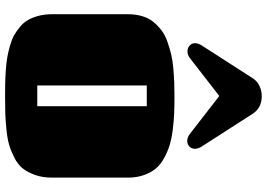

<svg xmlns="http://www.w3.org/2000/svg" viewBox="-166 -862 1044 751"><g transform="rotate(90 355.5 -487.0)"><path d="M36.1 0ZM158.2 -754.4 286.6 -954.1Q297.4 -971.2 316.4 -980.2Q335.4 -989.3 356.4 -989.3Q402.3 -989.3 425.3 -954.1L553.7 -754.4Q562.5 -740.2 562.5 -728.5Q562.5 -715.3 553.7 -706.5Q544.9 -697.8 531.7 -697.8Q517.6 -697.8 503.9 -708.5L356 -823.2L208 -708.5Q195.3 -698.7 181.6 -698.7Q168 -698.7 158.7 -707.3Q149.4 -715.8 149.4 -729Q149.4 -740.2 158.2 -754.4ZM357.4 14.6Q327.1 14.6 305.2 14.2Q283.2 13.7 254.4 11.7Q225.6 9.8 204.8 6.1Q184.1 2.4 159.9 -4.4Q135.7 -11.2 118.9 -20.5Q102.1 -29.8 85.2 -43.9Q68.4 -58.1 58.3 -75.7Q48.3 -93.3 42.2 -117.2Q36.1 -141.1 36.1 -169.9V-465.3Q36.1 -496.1 43.7 -521.7Q51.3 -547.4 66.2 -565.4Q81.1 -583.5 99.4 -597.4Q117.7 -611.3 143.1 -620.1Q168.5 -628.9 192.1 -634.8Q215.8 -640.6 246.8 -643.3Q277.8 -646 302.2 -647Q326.7 -647.9 357.9 -647.9Q396 -647.9 425 -646.7Q454.1 -645.5 488.8 -641.1Q523.4 -636.7 548.6 -628.9Q573.7 -621.1 598.9 -607.4Q624 -593.8 639.9 -574.7Q655.8 -555.7 665.5 -527.8Q675.3 -500 675.3 -464.8V-169.4Q675.3 -131.8 664.8 -102.5Q654.3 -73.2 638.9 -54Q623.5 -34.7 596.4 -21.2Q569.3 -7.8 545.9 -1Q522.5 5.9 484.9 9.5Q447.3 13.2 422.6 13.9Q397.9 14.6 357.4 14.6ZM314.9 -111.3H396V-539.6H314.9Z"/></g></svg>

Font: Coda
Style: Heavy
Weight: 800
Version: Version 2.000; ttfautohint (v0.8) -r 50 -G 200 -x